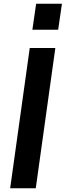

<svg xmlns="http://www.w3.org/2000/svg" viewBox="-20 -1000 349 1020"><path d="M289 -842 309 -980H172L152 -842ZM170 0 274 -745H138L34 0Z"/></svg>

Font: Plus Jakarta Sans
Style: Bold Italic
Weight: 700
Italic angle: -8°
Designer: Gumpita Rahayu
Foundry: Tokotype
Version: Version 2.071;gftools[0.9.30]